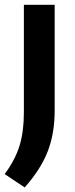

<svg xmlns="http://www.w3.org/2000/svg" viewBox="-37 -566 319 820"><path d="M68.5 234.5 -17 177.5Q28 116.5 46.5 56.2Q65 -4 65 -87V-545.5H196.5V-93Q196.5 3 167.2 79.5Q138 156 68.5 234.5Z"/></svg>

Font: Encode Sans SmBold
Style: Regular
Weight: 600
Designer: Multiple Designers
Foundry: Impallari Type
Version: Version 3.002; ttfautohint (v1.8.3) -l 8 -r 50 -G 200 -x 14 